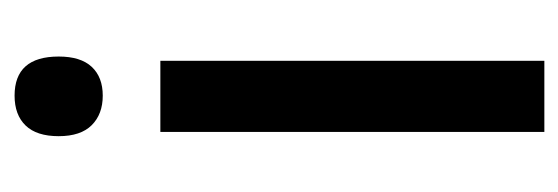

<svg xmlns="http://www.w3.org/2000/svg" viewBox="-278 -508 785 270"><g transform="rotate(-90 115.0 -372.5)"><path d="M116 -745Q171 -745 171 -683Q171 -652 156.5 -636.5Q142 -621 116 -621Q90 -621 74.5 -636.5Q59 -652 59 -683Q59 -714 74 -729.5Q89 -745 116 -745ZM165 -540V0H65V-540Z"/></g></svg>

Font: Avrile Sans Condensed Medium
Style: Regular
Weight: 500
Width: 3
Designer: Monotype Design Team
Foundry: Monotype Imaging Inc.
Version: Version 2.001;September 10, 2019;FontCreator 11.5.0.2425 64-